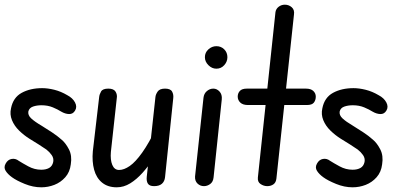

<svg xmlns="http://www.w3.org/2000/svg" viewBox="-22 -794 1728 819"><path d="M154 5Q119 5 83.5 -9.5Q48 -24 29 -38Q11 -51 2 -65.5Q-7 -80 2 -96Q11 -113 27.5 -116Q44 -119 58 -108Q72 -99 98.5 -84.5Q125 -70 154 -70Q174 -70 187.5 -77.5Q201 -85 205 -103Q208 -119 198.5 -132.5Q189 -146 176 -156Q162 -166 143.5 -177.5Q125 -189 104 -202Q80 -217 59.5 -237Q39 -257 29 -281.5Q19 -306 25 -332Q34 -378 70.5 -398Q107 -418 158 -418Q182 -418 210 -411Q238 -404 265 -388Q288 -376 298 -357Q308 -338 298 -322Q289 -307 272.5 -307.5Q256 -308 239 -318Q225 -327 203.5 -336Q182 -345 155 -345Q135 -345 119 -339.5Q103 -334 99 -319Q96 -303 111 -289Q126 -275 155 -258Q176 -245 199 -230Q222 -215 241 -198Q258 -184 272 -157Q286 -130 280 -93Q276 -60 256.5 -38Q237 -16 210 -5.5Q183 5 154 5Z M635 0Q616 0 609 -10.5Q602 -21 604 -40L641 -380Q642 -391 650.5 -403.5Q659 -416 682 -416Q705 -416 712 -403.5Q719 -391 717 -375L682 -38Q680 -20 668.5 -10Q657 0 635 0ZM476 5Q438 5 413.5 -15Q389 -35 379.5 -70Q370 -105 374 -149L401 -380Q402 -391 409 -403.5Q416 -416 440 -416Q463 -416 471 -403Q479 -390 476 -374L451 -146Q448 -112 457 -90.5Q466 -69 486 -69Q507 -69 531.5 -86Q556 -103 584.5 -143Q613 -183 645 -249L635 -121Q612 -86 586.5 -57.5Q561 -29 533.5 -12Q506 5 476 5Z M848 0Q832 0 820.5 -11Q809 -22 810 -41L846 -377Q848 -395 860.5 -405.5Q873 -416 888 -416Q903 -416 914.5 -403.5Q926 -391 924 -370L889 -37Q887 -18 874.5 -9Q862 0 848 0ZM901 -501Q882 -501 867 -516Q852 -531 852 -550Q852 -570 867 -583.5Q882 -597 901 -597Q921 -597 934.5 -583.5Q948 -570 948 -550Q948 -531 934.5 -516Q921 -501 901 -501Z M1118 0Q1103 0 1089.5 -9Q1076 -18 1078 -37L1153 -742Q1155 -756 1166.5 -765Q1178 -774 1193 -774Q1210 -774 1222.5 -763Q1235 -752 1232 -732L1157 -32Q1155 -15 1144 -7.5Q1133 0 1118 0ZM992 -382Q992 -396 1001 -406Q1010 -416 1031 -416H1283Q1304 -416 1314.5 -406Q1325 -396 1325 -382Q1325 -367 1317 -356.5Q1309 -346 1287 -346H1036Q1014 -346 1003 -356.5Q992 -367 992 -382Z M1482 5Q1447 5 1411.5 -9.5Q1376 -24 1357 -38Q1339 -51 1330 -65.5Q1321 -80 1330 -96Q1339 -113 1355.5 -116Q1372 -119 1386 -108Q1400 -99 1426.5 -84.5Q1453 -70 1482 -70Q1502 -70 1515.5 -77.5Q1529 -85 1533 -103Q1536 -119 1526.5 -132.5Q1517 -146 1504 -156Q1490 -166 1471.5 -177.5Q1453 -189 1432 -202Q1408 -217 1387.5 -237Q1367 -257 1357 -281.5Q1347 -306 1353 -332Q1362 -378 1398.5 -398Q1435 -418 1486 -418Q1510 -418 1538 -411Q1566 -404 1593 -388Q1616 -376 1626 -357Q1636 -338 1626 -322Q1617 -307 1600.5 -307.5Q1584 -308 1567 -318Q1553 -327 1531.5 -336Q1510 -345 1483 -345Q1463 -345 1447 -339.5Q1431 -334 1427 -319Q1424 -303 1439 -289Q1454 -275 1483 -258Q1504 -245 1527 -230Q1550 -215 1569 -198Q1586 -184 1600 -157Q1614 -130 1608 -93Q1604 -60 1584.5 -38Q1565 -16 1538 -5.5Q1511 5 1482 5Z"/></svg>

Font: Edu NSW ACT Foundation Medium
Style: Regular
Weight: 500
Version: Version 1.003